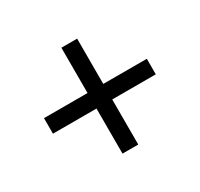

<svg xmlns="http://www.w3.org/2000/svg" viewBox="-110 -733 792 760"><g transform="rotate(-30 286.0 -353.0)"><path d="M321 -388H520V-317H321V-111H249V-317H50V-388H249V-595H321Z"/></g></svg>

Font: Noto Sans Lao UI
Style: Regular
Weight: 400
Designer: Monotype Design Team
Foundry: Monotype Imaging Inc.
Version: Version 2.000